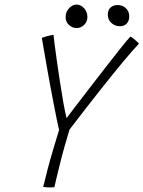

<svg xmlns="http://www.w3.org/2000/svg" viewBox="-20 -811 626 838"><path d="M238 -244.5Q235.5 -252 229.2 -282.8Q223 -313.5 214.5 -357Q206 -400.5 197.2 -448.2Q188.5 -496 181 -539Q173.5 -582 168.5 -611.2Q163.5 -640.5 162.5 -646Q174.5 -650 187 -653.5Q199.5 -657 213.5 -659Q214 -651.5 218 -620.5Q222 -589.5 228.2 -545.2Q234.5 -501 241.8 -453Q249 -405 256.5 -363Q264 -321 270.5 -295.5Q282 -310.5 309 -346Q336 -381.5 370.8 -426.5Q405.5 -471.5 440.8 -517Q476 -562.5 505 -598.8Q534 -635 549 -651.5Q557 -647 564 -641.5Q571 -636 576.8 -630.5Q582.5 -625 586.5 -620.5Q558 -590.5 516 -540Q474 -489.5 416.2 -416.5Q358.5 -343.5 283.5 -245.5Q281 -237 274.5 -215.2Q268 -193.5 261 -169Q254 -144.5 249.5 -127Q244 -105 237 -76.8Q230 -48.5 224.5 -25.2Q219 -2 217.5 6Q212 6.5 206.5 6.8Q201 7 196 7Q190 7 183.5 6.5Q177 6 168.5 5Q177 -31 188 -72.8Q199 -114.5 212 -158.2Q225 -202 238 -244.5ZM315 -688.5Q297 -688.5 281.8 -701.5Q266.5 -714.5 266.5 -736Q266.5 -759.5 281.5 -775.2Q296.5 -791 314 -791Q332.5 -791 347 -775.2Q361.5 -759.5 361.5 -736.5Q361.5 -716 347 -702.2Q332.5 -688.5 315 -688.5ZM503 -696.5Q482 -696.5 466.2 -710.8Q450.5 -725 450.5 -747Q450.5 -768 462.8 -778.5Q475 -789 493.5 -789Q514.5 -789 529.2 -775.5Q544 -762 544 -740Q544 -726 538.8 -716.2Q533.5 -706.5 524.5 -701.5Q515.5 -696.5 503 -696.5Z"/></svg>

Font: Grandstander Thin
Style: Italic
Weight: 100
Italic angle: -15°
Designer: Tyler Finck
Foundry: Etcetera Type Co
Version: Version 1.200